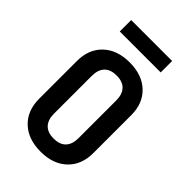

<svg xmlns="http://www.w3.org/2000/svg" viewBox="-271 -1028 1141 1141"><g transform="rotate(45 300.0 -457.0)"><path d="M300 10Q195 10 133.5 -48.5Q72 -107 72 -206V-524Q72 -623 133.5 -681.5Q195 -740 300 -740Q405 -740 466.5 -681.5Q528 -623 528 -525V-206Q528 -107 466.5 -48.5Q405 10 300 10ZM300 -100Q351 -100 377 -127.5Q403 -155 403 -206V-524Q403 -575 377 -602.5Q351 -630 300 -630Q249 -630 223 -602.5Q197 -575 197 -524V-206Q197 -155 223 -127.5Q249 -100 300 -100ZM128 -828V-924H472V-828Z"/></g></svg>

Font: Tiny
Style: Bold
Weight: 700
Monospace: yes
Designer: Philipp Nurullin, Konstantin Bulenkov
Foundry: JetBrains
Version: Version 2.251; ttfautohint (v1.8.4.7-5d5b)